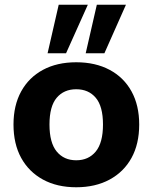

<svg xmlns="http://www.w3.org/2000/svg" viewBox="-20 -780 644 811"><path d="M302 11Q221 11 161.5 -21.5Q102 -54 69.5 -113Q37 -172 37 -254Q37 -335 69.5 -394Q102 -453 161.5 -485Q221 -517 302 -517Q383 -517 443 -485Q503 -453 535.5 -394Q568 -335 568 -254Q568 -172 535.5 -113Q503 -54 443 -21.5Q383 11 302 11ZM302 -103Q354 -103 384.5 -140Q415 -177 415 -254Q415 -331 384.5 -367Q354 -403 302 -403Q250 -403 219.5 -367Q189 -331 189 -254Q189 -177 219.5 -140Q250 -103 302 -103ZM342 -555 389 -760H512L421 -555ZM181 -555 228 -760H351L259 -555Z"/></svg>

Font: Mulish ExtraLight ExtraBold
Style: Regular
Weight: 800
Version: Version 3.603